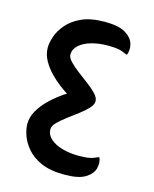

<svg xmlns="http://www.w3.org/2000/svg" viewBox="-98 -671 603 754"><g transform="rotate(15 203.5 -293.5)"><path d="M236 17Q178 17 141 0.5Q104 -16 82.5 -41.5Q61 -67 52.5 -93Q44 -119 44 -137Q44 -165 58 -190Q72 -215 92 -235.5Q112 -256 132 -271Q152 -286 164 -293Q152 -300 132 -315Q112 -330 92 -350.5Q72 -371 58 -396Q44 -421 44 -449Q44 -467 52.5 -493Q61 -519 82.5 -544.5Q104 -570 141 -587Q178 -604 236 -604Q293 -604 320.5 -586.5Q348 -569 354 -545.5Q360 -522 352 -502Q351 -500 332.5 -508.5Q314 -517 271 -517Q235 -517 204.5 -508.5Q174 -500 155.5 -483.5Q137 -467 137 -445Q137 -432 151.5 -417Q166 -402 187 -386Q208 -370 229.5 -354Q251 -338 265.5 -322.5Q280 -307 280 -293Q280 -279 265.5 -263.5Q251 -248 229.5 -232Q208 -216 187 -200Q166 -184 151.5 -169.5Q137 -155 137 -141Q137 -119 155.5 -102.5Q174 -86 204.5 -77.5Q235 -69 271 -69Q314 -69 332.5 -77.5Q351 -86 352 -84Q360 -64 354 -40.5Q348 -17 320.5 0Q293 17 236 17Z"/></g></svg>

Font: El Messiri SemiBold
Style: Regular
Weight: 600
Designer: Mohamed Gaber
Foundry: Kief Type Foundry
Version: Version 2.020; ttfautohint (v1.8.3)